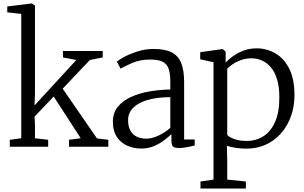

<svg xmlns="http://www.w3.org/2000/svg" viewBox="-20 -839 1737 1098"><path d="M36 0V-39.5L101.5 -48.5V-759.5L21.5 -768.5V-802L158.5 -819H162.5L180 -807V-301L177.5 -236L416.5 -496L340 -510.5V-547.5H567.5V-510.5L494 -496L338.5 -332L534.5 -47.5L599.5 -39.5V0H374.5V-39.5L441.5 -48.5L287 -287L177.5 -172L180 -128V-48.5L255.5 -39.5V0Z M788.5 10.5Q745.5 10.5 708.5 -5.5Q671.5 -21.5 648.5 -55.5Q625.5 -89.5 625.5 -142.5Q625.5 -194 654.2 -229Q683 -264 730.8 -285.2Q778.5 -306.5 836.5 -316.5Q894.5 -326.5 954 -327V-370.5Q954 -418.5 944.2 -446.2Q934.5 -474 909.5 -486.2Q884.5 -498.5 839 -498.5Q782 -498.5 738.2 -479.8Q694.5 -461 669.5 -446.5L648.5 -487Q659 -496.5 691 -513.8Q723 -531 767 -545Q811 -559 858 -559Q923 -559 961.2 -539.8Q999.5 -520.5 1016.2 -478.5Q1033 -436.5 1033 -369V-41.5H1093.5V-7.5Q1082.5 -4.5 1067.2 -1Q1052 2.5 1035 5Q1018 7.5 1003 7.5Q981.5 7.5 971 0.5Q960.5 -6.5 960.5 -34.5V-72Q948.5 -60.5 923.8 -40.8Q899 -21 864.8 -5.2Q830.5 10.5 788.5 10.5ZM817 -46Q849 -46 886.8 -63.8Q924.5 -81.5 954 -108V-283.5Q875 -283 821.2 -266.5Q767.5 -250 740 -220.8Q712.5 -191.5 712.5 -152.5Q712.5 -114 726.5 -90.5Q740.5 -67 764 -56.5Q787.5 -46 817 -46Z M1126.5 239V199L1201 188V-483L1125 -500V-540.5L1249 -558H1254L1270.5 -543.5V-481.5Q1287 -499 1312.5 -517.8Q1338 -536.5 1372.2 -549.5Q1406.5 -562.5 1448.5 -562.5Q1505 -562.5 1554.2 -534.2Q1603.5 -506 1633.8 -446.8Q1664 -387.5 1664 -293.5Q1664 -230 1644.2 -174.8Q1624.5 -119.5 1588 -77.5Q1551.5 -35.5 1500.8 -12.2Q1450 11 1387.5 11Q1359 11 1328 6.5Q1297 2 1277.5 -5.5L1279.5 80V188L1386 199V239ZM1390 -33Q1444 -33 1486.2 -59.8Q1528.5 -86.5 1553 -141.5Q1577.5 -196.5 1577.5 -281.5Q1577.5 -340.5 1565 -383Q1552.5 -425.5 1530.2 -452.5Q1508 -479.5 1479.2 -492.5Q1450.5 -505.5 1417.5 -505.5Q1386 -505.5 1358.8 -495.8Q1331.5 -486 1311.2 -472.2Q1291 -458.5 1279.5 -446V-68.5Q1287.5 -56 1318.2 -44.5Q1349 -33 1390 -33Z"/></svg>

Font: Merriweather 36pt Light
Style: Regular
Weight: 300
Designer: Eben Sorkin
Foundry: Eben Sorkin
Version: Version 2.100